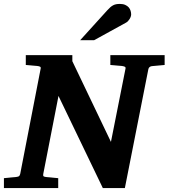

<svg xmlns="http://www.w3.org/2000/svg" viewBox="-34 -949 851 969"><path d="M731.9 -615.2Q717.8 -612.8 714.8 -600.1L596.2 0H484.9L261.2 -464.8L184.1 -69.8Q182.6 -61 187 -58.6Q191.4 -56.2 202.1 -55.2Q210.9 -54.7 220.2 -53.7Q228.5 -52.7 238.5 -51.8Q248.5 -50.8 259.8 -49.8V0H-14.2V-49.8Q-3.4 -50.8 6.6 -51.8Q16.6 -52.7 24.9 -53.7Q34.2 -54.7 43 -55.2Q53.7 -56.2 59.6 -58.6Q65.4 -61 67.9 -70.8L170.9 -601.1Q173.3 -609.9 168 -612.5Q162.6 -615.2 152.8 -616.2Q144 -616.7 134.8 -617.7Q126.5 -618.7 116.5 -619.4Q106.4 -620.1 96.2 -621.1V-670.9H331.1V-640.1L525.9 -232.9L599.1 -601.1Q601.6 -609.9 595.2 -612.5Q588.9 -615.2 580.1 -616.2Q570.8 -616.7 561.5 -617.7Q553.2 -618.7 543 -619.4Q532.7 -620.1 522.9 -621.1V-670.9H796.9V-621.1ZM627.9 -876.5Q627.9 -871.6 626 -865.5Q624 -859.4 620.4 -853.5Q616.7 -847.7 612.1 -842.5Q607.4 -837.4 601.6 -834.5L440.9 -746.1H370.6L507.8 -897.5Q516.1 -906.7 523.2 -912.8Q530.3 -918.9 537.6 -922.6Q544.9 -926.3 552.7 -927.7Q560.5 -929.2 570.8 -929.2Q586.9 -929.2 597.9 -924.3Q608.9 -919.4 615.5 -911.9Q622.1 -904.3 625 -894.8Q627.9 -885.3 627.9 -876.5Z"/></svg>

Font: Charis SIL
Style: Bold Italic
Weight: 700
Italic angle: -11°
Foundry: SIL International
Version: Version 4.112